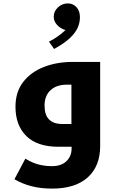

<svg xmlns="http://www.w3.org/2000/svg" viewBox="-20 -863 694 1129"><path d="M286 246Q220 246 165.5 232Q111 218 65 191L129 70Q172 96 209.5 105Q247 114 285 114Q341 114 371 84.5Q401 55 401 10V0H323Q199 0 135 -63Q71 -126 71 -235Q71 -322 116 -380.5Q161 -439 237.5 -469Q314 -499 409 -499H569V-4Q569 114 496 180Q423 246 286 246ZM400 -134V-365H372Q312 -365 277 -332.5Q242 -300 242 -242Q242 -134 346 -134ZM298 -575 268 -618Q320 -644 365 -686Q335 -695 315.5 -716.5Q296 -738 296 -764Q296 -797 321 -820Q346 -843 379 -843Q409 -843 429.5 -821Q450 -799 450 -762Q450 -731 437.5 -701.5Q425 -672 392.5 -640.5Q360 -609 298 -575Z"/></svg>

Font: Noto Kufi Arabic ExtraBold
Style: Regular
Weight: 800
Designer: Monotype Design Team, David Williams, Khaled Hosny
Foundry: Google LLC
Version: Version 2.109; ttfautohint (v1.8.4.7-5d5b)